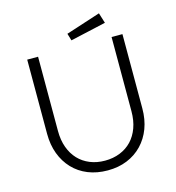

<svg xmlns="http://www.w3.org/2000/svg" viewBox="-120 -929 956 1042"><g transform="rotate(-15 357.5 -408.0)"><path d="M151 -684V-267Q151 -215 166 -174Q181 -133 208 -104.5Q235 -76 273 -60.5Q311 -45 357 -45Q403 -45 441.5 -60.5Q480 -76 507 -104.5Q534 -133 549 -174Q564 -215 564 -267V-684H625V-267Q625 -205 606 -154.5Q587 -104 551.5 -67Q516 -30 467 -10Q418 10 358 10Q297 10 247.5 -10Q198 -30 163 -67Q128 -104 109 -154.5Q90 -205 90 -267V-684ZM337 -763 531 -826 549 -768 349 -723Z"/></g></svg>

Font: Snippet
Style: Regular
Weight: 400
Designer: Gesine Todt
Foundry: Gesine Todt
Version: Version 1.000